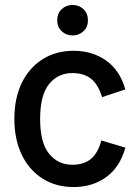

<svg xmlns="http://www.w3.org/2000/svg" viewBox="-20 -745 560 775"><path d="M277 10Q206 10 152 -24Q98 -58 68 -120Q38 -182 38 -265Q38 -349 68 -410.5Q98 -472 152 -506Q206 -540 277 -540Q353 -540 408.5 -500.5Q464 -461 486 -384L392 -353Q376 -405 347 -427.5Q318 -450 272 -450Q214 -450 178 -405.5Q142 -361 142 -265Q142 -169 178 -124.5Q214 -80 272 -80Q318 -80 346.5 -103Q375 -126 389 -178L486 -149Q464 -70 408.5 -30Q353 10 277 10ZM273 -602Q247 -602 229 -619Q211 -636 211 -663Q211 -691 229 -708Q247 -725 273 -725Q299 -725 317 -708Q335 -691 335 -663Q335 -636 317 -619Q299 -602 273 -602Z"/></svg>

Font: Radio Canada Big
Style: Regular
Weight: 400
Designer: Étienne Aubert Bonn
Foundry: Coppers and Brasses
Version: Version 1.001